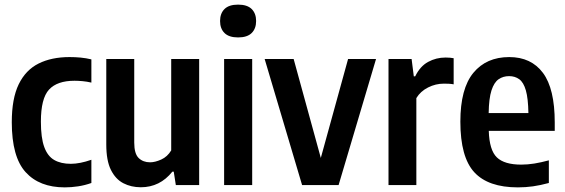

<svg xmlns="http://www.w3.org/2000/svg" viewBox="-20 -801 2446 831"><path d="M260.5 10Q150.5 10 90.8 -56Q31 -122 31 -272Q31 -374.5 61 -436.2Q91 -498 147 -526Q203 -554 281 -554Q305 -554 328.8 -551.8Q352.5 -549.5 375.5 -544V-443.5Q356.5 -448 337 -449.8Q317.5 -451.5 302.5 -451.5Q227.5 -451.5 192.2 -413.2Q157 -375 157 -274.5Q157 -204.5 171.5 -164.8Q186 -125 214.8 -108.5Q243.5 -92 286.5 -92Q325.5 -92 375.5 -109.5V-9Q347.5 1 318 5.5Q288.5 10 260.5 10Z M589.5 9.5Q547.5 9.5 513.8 -8Q480 -25.5 460 -65.8Q440 -106 440 -175.5V-545.5H561V-184Q561 -135.5 580.2 -117Q599.5 -98.5 629.5 -98.5Q651 -98.5 677.8 -110.5Q704.5 -122.5 721 -150V-545.5H842V0H741L732 -58H726Q672 9.5 589.5 9.5Z M950 0V-545.5H1071.5V0ZM1010.5 -639Q971 -639 951.8 -658Q932.5 -677 932.5 -710Q932.5 -743 951.8 -762Q971 -781 1010.5 -781Q1050 -781 1069.2 -762Q1088.5 -743 1088.5 -710Q1088.5 -677 1069.2 -658Q1050 -639 1010.5 -639Z M1287.5 0 1125.5 -545.5H1251L1368.5 -117.5L1486.5 -545.5H1607.5L1445.5 0Z M1661.5 0V-545.5H1761.5L1771 -470.5H1777Q1798 -514 1832.8 -533Q1867.5 -552 1908.5 -552Q1918.5 -552 1927.8 -551.2Q1937 -550.5 1943.5 -549V-436Q1933 -438 1922.5 -438.5Q1912 -439 1901 -439Q1865.5 -439 1832.8 -422.5Q1800 -406 1782 -376.5V0Z M2221.5 10Q2093 10 2032.8 -55.5Q1972.5 -121 1972.5 -274.5Q1972.5 -417.5 2028.8 -485.8Q2085 -554 2184 -554Q2279 -554 2330 -485.5Q2381 -417 2381 -271V-234.5H2095.5Q2098 -151 2130.5 -119.8Q2163 -88.5 2236 -88.5Q2263.5 -88.5 2292.8 -93.2Q2322 -98 2355.5 -107V-9Q2318.5 1 2286.8 5.5Q2255 10 2221.5 10ZM2183.5 -471.5Q2157.5 -471.5 2138 -458Q2118.5 -444.5 2107.2 -409.8Q2096 -375 2095 -311.5H2267Q2266 -375 2256 -409.8Q2246 -444.5 2227.5 -458Q2209 -471.5 2183.5 -471.5Z"/></svg>

Font: Encode Sans Condensed Condensed SemiBold
Style: Regular
Weight: 600
Width: 3
Designer: Multiple Designers
Foundry: Impallari Type
Version: Version 3.000; ttfautohint (v1.8.3) -l 8 -r 50 -G 200 -x 14 